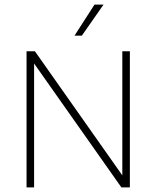

<svg xmlns="http://www.w3.org/2000/svg" viewBox="-20 -819 684 839"><path d="M96 0V-595H132.5L527 -35H514.5V-595H547.5V0H510.5L116 -560H129V0ZM305.5 -663 393 -799H432.5L337.5 -663Z"/></svg>

Font: Encode Sans SC Condensed Thin Thin
Style: Regular
Weight: 250
Version: Version 3.002